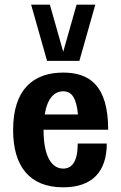

<svg xmlns="http://www.w3.org/2000/svg" viewBox="-20 -790 518 820"><path d="M250 10C376 10 436 -59 436 -177H312C312 -101 288 -70 250 -70C204 -70 166 -116 166 -235V-236H442C442 -425 362 -480 250 -480C123 -480 36 -409 36 -235C36 -81 105 10 250 10ZM181 -530H319L387 -770H307L250 -569L193 -770H113ZM171 -301C182 -370 212 -400 250 -400C286 -400 306 -373 313 -301Z"/></svg>

Font: Tanklager Original
Style: Regular
Weight: 400
Designer: Ariel Martín Pérez
Foundry: Tunera Type Foundry
Version: Version 1.000;Glyphs 3.3 (3310)